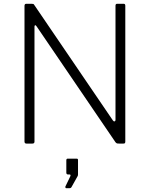

<svg xmlns="http://www.w3.org/2000/svg" viewBox="-20 -762 795 1019"><path d="M636 -742Q645 -742 645 -732V-11Q645 -5 643 -2.5Q641 0 635 0H613Q607 0 602.5 -0.5Q598 -1 593 -7L175 -621Q170 -629 166.5 -628Q163 -627 163 -621V-10Q163 0 152 0H120Q110 0 110 -11V-731Q110 -742 120 -742H147Q153 -742 156.5 -741Q160 -740 163 -734L579 -123Q584 -116 588.5 -118Q593 -120 593 -125V-732Q593 -742 602 -742ZM332 237Q329 237 327.5 234Q326 231 327 228L353 174Q355 169 354 166.5Q353 164 349 164H341Q332 164 332 154V89Q332 80 339 80H387Q394 80 394 87V164Q394 165 393.5 167.5Q393 170 393 171L360 230Q358 234 355 235.5Q352 237 345 237Z"/></svg>

Font: Libre Franklin Thin ExtraLight
Style: Regular
Weight: 250
Version: Version 3.000